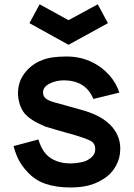

<svg xmlns="http://www.w3.org/2000/svg" viewBox="-20 -834 606 870"><path d="M159.5 -814.5 290.5 -742.5 423 -814.5 469 -729 290.5 -631 113.5 -729ZM403 -385.5Q385.5 -429 351 -449.5Q316.5 -470 270 -470Q232.5 -470 203.5 -454.5Q175 -439.5 175 -415.5Q175 -405 179 -397.8Q183 -390.5 191.5 -384.8Q200 -379 213 -374.5Q226 -370 244 -365.5L351 -335.5Q391.5 -324.5 423.8 -308Q456 -291.5 478.5 -269.2Q501 -247 513 -219.8Q525 -192.5 525 -159.5Q525 -138.5 519.8 -118.5Q514.5 -98.5 504.2 -80.5Q494 -62.5 479.5 -47.5Q465 -32.5 447 -22Q413.5 -1 378 7.2Q342.5 15.5 298 15.5Q235.5 15.5 186.5 -1Q137.5 -17.5 102 -57.5Q77 -84.5 63.5 -112Q50 -139.5 41.5 -172L154 -202Q167 -158 190.5 -133.5Q230.5 -93.5 300 -93.5Q323 -93.5 347.5 -98.5Q372.5 -103.5 385.5 -114.5Q411.5 -131 411.5 -158.5Q411.5 -185 390 -196Q379 -201.5 362.2 -207.8Q345.5 -214 322 -221L240.5 -244L185.5 -260.5Q118.5 -288 91.5 -320Q84 -329 78.5 -340Q73 -351 69.2 -363Q65.5 -375 63.5 -387.5Q61.5 -400 61.5 -411.5Q61.5 -461 89 -499Q117 -537.5 160.5 -557.5Q189.5 -570 218.2 -574Q247 -578 282.5 -578Q347 -578 402 -550Q422 -540 440.5 -525.8Q459 -511.5 474.5 -494.2Q490 -477 501.8 -456.8Q513.5 -436.5 521 -414.5Z"/></svg>

Font: Russisch Sans
Style: Bold
Weight: 700
Designer: Michael Sharanda (font) & Cristiano Sobral (main changes)
Foundry: Michael Sharanda
Version: Version 2.00;September 8, 2020;FontCreator 13.0.0.2681 64-bi